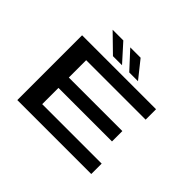

<svg xmlns="http://www.w3.org/2000/svg" viewBox="-184 -1181 1467 1467"><g transform="rotate(45 550.0 -447.5)"><path d="M146.5 0V-700H945.5V-587.5H303V-400H881.5V-288H303V-112.5H945.5V0ZM602 -754 472 -895H584L696.5 -754ZM426 -754 281.5 -895H397L524 -754Z"/></g></svg>

Font: Trispace Expanded SemiBold
Style: Regular
Weight: 600
Width: 7
Designer: Tyler Finck
Foundry: Etcetera Type Company
Version: Version 1.210; ttfautohint (v1.8.3)